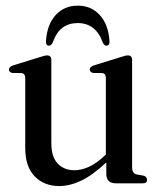

<svg xmlns="http://www.w3.org/2000/svg" viewBox="-20 -632 538 662"><path d="M67 -122V-362.5Q67 -378 54.5 -380L21.5 -380.5Q11 -383.5 11 -392.5Q11 -401.5 25 -406.5L117.5 -435Q134.5 -441 142.5 -441Q157 -441 157 -424.5V-138.5Q157 -91 179 -68Q201 -45 236.5 -45Q260 -45 285.8 -56.5Q311.5 -68 339 -93.5L345 -99.5V-362.5Q345 -378 333.5 -380L300.5 -380.5Q289.5 -383.5 289.5 -392.5Q289.5 -401.5 303.5 -406.5L396 -435Q412.5 -441 421 -441Q435.5 -441 435.5 -424.5V-55Q435.5 -34 451.5 -30.5L476.5 -26Q487 -21.5 487 -12Q487 0 473 0H378.5Q346.5 0 346.5 -33.5V-72Q299.5 -28 260.2 -9.2Q221 9.5 184 9.5Q132.5 9.5 99.8 -23.8Q67 -57 67 -122ZM248 -552.5Q217.5 -552.5 196 -536.8Q174.5 -521 161.5 -485Q156.5 -474.5 149 -474.5Q137.5 -474.5 138.5 -491Q142.5 -548 172 -580.2Q201.5 -612.5 248 -612.5Q294.5 -612.5 324 -580.2Q353.5 -548 357.5 -491Q358.5 -474.5 347 -474.5Q339.5 -474.5 334.5 -485Q310.5 -552.5 248 -552.5Z"/></svg>

Font: Fraunces 144pt S050
Style: Regular
Weight: 400
Version: Version 1.000; ttfautohint (v1.8.3)